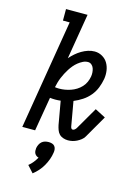

<svg xmlns="http://www.w3.org/2000/svg" viewBox="-143 -807 786 1128"><g transform="rotate(15 250.0 -243.5)"><path d="M323 7Q308 7 293.5 2Q279 -3 269.5 -13Q260 -23 255 -37Q250 -51 247 -65L222 -207Q214 -206 205.5 -205.5Q197 -205 189 -205Q181 -205 173 -205.5Q165 -206 157 -207L122 0H44L154 -665H113V-735H244L198 -459Q212 -475 228 -489Q244 -503 262.5 -514Q281 -525 301 -531.5Q321 -538 341 -538Q366 -538 387.5 -525.5Q409 -513 421 -492.5Q433 -472 436.5 -447Q440 -422 436 -397Q431 -369 420.5 -342Q410 -315 391 -292Q372 -269 347 -252.5Q322 -236 295 -225L321 -77Q322 -71 325 -66Q328 -61 334 -61Q340 -61 345.5 -65.5Q351 -70 355 -76L434 -212L498 -179L419 -42Q412 -30 400.5 -21Q389 -12 376 -5.5Q363 1 349.5 4Q336 7 323 7ZM194 -273Q212 -273 229.5 -276Q247 -279 264.5 -285Q282 -291 298 -301Q314 -311 327 -325Q340 -339 347.5 -356Q355 -373 358 -391Q360 -404 359 -416.5Q358 -429 354 -440.5Q350 -452 340.5 -460Q331 -468 319 -468Q303 -468 288 -460.5Q273 -453 260 -442.5Q247 -432 236.5 -419.5Q226 -407 217 -393Q208 -379 200.5 -364.5Q193 -350 187 -335.5Q181 -321 176.5 -305.5Q172 -290 169 -275Q175 -274 181 -273.5Q187 -273 194 -273ZM173 248 136 207Q151 195 162.5 180.5Q174 166 183 150Q175 148 168.5 143Q162 138 158.5 131Q155 124 154.5 115.5Q154 107 155 99Q157 88 162 77.5Q167 67 175.5 59.5Q184 52 195 49Q206 46 217 46Q228 46 238 49Q248 52 254 59.5Q260 67 261.5 77.5Q263 88 261 99Q258 120 250.5 140.5Q243 161 232 180.5Q221 200 206 217Q191 234 173 248Z"/></g></svg>

Font: Iosevka Slab
Style: Italic
Weight: 400
Italic angle: -9°
Monospace: yes
Designer: Belleve Invis
Foundry: Belleve Invis
Version: Version 11.1.0; ttfautohint (v1.8.3)